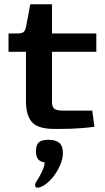

<svg xmlns="http://www.w3.org/2000/svg" viewBox="-20 -605 492 901"><path d="M234 0Q158 0 130 -32Q102 -64 102 -128V-362H20V-448H62Q81 -448 89.5 -454Q98 -460 102 -478L122 -585H224V-448H432V-362H224V-127Q224 -102 236 -94Q248 -86 272 -86H413L423 -10Q402 -7 359 -3.5Q316 0 265 0ZM166.1 274.1Q148.7 279 145.8 269.5Q142.9 260 148.7 250.1Q153.7 243.5 162.4 228.6Q171 213.7 179.3 195.1Q187.6 176.5 190 157.5Q168.6 154.2 158.6 141.8Q148.7 129.4 148.7 103.8Q148.7 74.9 162.4 62.9Q176 50.9 207.4 50.9Q241.3 50.9 258.2 65.4Q275.2 79.8 275.2 112.9Q275.2 136.9 264.8 163.3Q254.5 189.8 238 213.3Q221.5 236.9 202.4 253Q183.4 269.1 166.1 274.1Z"/></svg>

Font: Goldman
Style: Regular
Weight: 400
Designer: Jaikishan Patel
Version: Version 1.000; ttfautohint (v1.8.3)